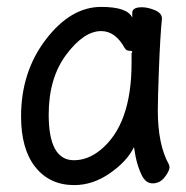

<svg xmlns="http://www.w3.org/2000/svg" viewBox="-20 -512 540 556"><path d="M194 -48Q234 -48 270 -77Q361 -150 361 -330V-358Q363 -360 363 -362Q363 -365 354.5 -365Q346 -365 341 -373Q314 -422 273 -422Q223 -422 172 -354Q121 -286 121 -180Q121 -48 194 -48ZM195 24Q124 24 82.5 -28Q41 -80 41 -175Q41 -304 113 -398Q185 -492 273 -492Q349 -492 363 -461V-475Q363 -491 391 -491Q408 -491 428.5 -482.5Q449 -474 449 -458Q444 -411 440 -306Q437 -225 437 -193Q437 -93 469 -36L471 -29Q471 -17 457 1Q443 19 422 19Q402 19 390.5 -4.5Q379 -28 373 -57L368 -86Q348 -45 298.5 -10.5Q249 24 195 24Z"/></svg>

Font: LXGW WenKai Mono
Style: Bold
Weight: 700
Designer: Fontworks Inc.
Version: Version 1.250;January 17, 2023